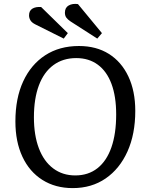

<svg xmlns="http://www.w3.org/2000/svg" viewBox="-20 -951 755 985"><path d="M59 -328Q59 -447 99 -533.5Q139 -620 212 -667.5Q285 -715 385 -715Q474 -715 538.5 -674.5Q603 -634 638.5 -559Q674 -484 674 -382Q674 -263 634 -174Q594 -85 522 -35.5Q450 14 353 14Q264 14 197.5 -28Q131 -70 95 -147Q59 -224 59 -328ZM154 -349Q154 -257 179.5 -190Q205 -123 253 -87Q301 -51 366 -51Q433 -51 480 -88Q527 -125 551.5 -195Q576 -265 576 -364Q576 -456 552 -520.5Q528 -585 482 -619Q436 -653 371 -653Q303 -653 254 -617Q205 -581 179.5 -513Q154 -445 154 -349ZM342 -841Q327 -851 320 -861Q313 -871 313 -886Q313 -912 332.5 -923Q352 -934 380 -930L503 -781L479 -753ZM161 -826Q143 -835 136 -847Q129 -859 129 -872Q129 -896 146 -906.5Q163 -917 191 -915L328 -781L307 -753Z"/></svg>

Font: Literata
Style: Italic
Weight: 400
Italic angle: -2°
Designer: Latin by Veronika Burian and Jose Scaglione. Greek by Irene Vlachou. Cyrillic by Vera Evstafieva
Foundry: TypeTogether
Version: Version 3.103;gftools[0.9.29]